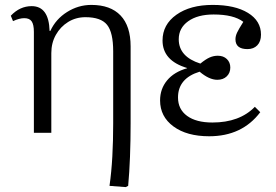

<svg xmlns="http://www.w3.org/2000/svg" viewBox="-20 -541 1125 782"><path d="M492 221 426 216Q434 160 437.5 96.5Q441 33 441 -38V-332Q441 -409 416 -440Q391 -471 328 -471Q289 -471 257.5 -451.5Q226 -432 207.5 -399Q189 -366 189 -325V0H118V-411Q118 -441 109 -454Q100 -467 79 -467Q59 -467 33 -455L24 -477Q61 -516 109 -516Q179 -516 182 -415H185Q207 -463 253 -492Q299 -521 352 -521Q430 -521 471 -478Q512 -435 512 -352V-39Q512 32 509.5 97Q507 162 502 216Z M832 14Q741 14 686.5 -26Q632 -66 632 -132Q632 -179 660.5 -213.5Q689 -248 742 -263V-264Q642 -294 642 -376Q642 -441 698.5 -481Q755 -521 846 -521Q937 -521 990 -488.5Q1043 -456 1043 -400Q1043 -372 1028 -356.5Q1013 -341 988 -341Q939 -341 939 -381Q939 -394 945.5 -408Q952 -422 971 -452Q932 -482 850 -482Q785 -482 746.5 -454.5Q708 -427 708 -381Q708 -310 796 -282Q818 -300 834 -307Q850 -314 867 -314Q890 -314 904 -300.5Q918 -287 918 -266Q918 -244 903.5 -230Q889 -216 865 -216Q832 -216 793 -249Q705 -222 705 -144Q705 -96 742 -69Q779 -42 845 -42Q956 -42 1018 -106L1040 -84Q966 14 832 14Z"/></svg>

Font: Literata 36pt Light
Style: Regular
Weight: 300
Designer: Latin by Veronika Burian and Jose Scaglione. Greek by Irene Vlachou. Cyrillic by Vera Evstafieva.
Foundry: TypeTogether
Version: Version 3.002